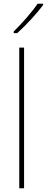

<svg xmlns="http://www.w3.org/2000/svg" viewBox="-20 -1017 253 1037"><path d="M213 -990V-997H183C152 -951 99 -891 54 -847V-838H73C120 -880 179 -944 213 -990ZM110 0V-760H84V0Z"/></svg>

Font: Noto Sans Sinhala UI SemiCondensed Thin
Style: Regular
Weight: 100
Width: 4
Designer: Jelle Bosma - Monotype Design Team
Foundry: Monotype Imaging Inc.
Version: Version 2.006